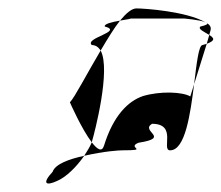

<svg xmlns="http://www.w3.org/2000/svg" viewBox="-20 -652 526 456"><path d="M146 -409C146 -409 174 -345 198 -314L199 -318C204 -335 244 -486 219 -532C187 -478 157 -420 146 -409ZM105 -244C79 -216 89 -210 115 -222C137 -231 162 -256 180 -282C143 -274 111 -262 105 -244ZM198 -545C207 -545 214 -540 219 -532C235 -559 250 -584 265 -603C247 -600 226 -595 229 -589C274 -577 180 -562 198 -545ZM265 -603C285 -607 302 -608 279 -608H418C415 -608 456 -605 468 -599C423 -625 324 -632 304 -632C293 -632 280 -621 265 -603ZM180 -282C228 -293 263 -295 271 -295C337 -295 279 -301 309 -313C387 -325 312 -340 341 -358C402 -358 362 -295 384 -295C420 -295 432 -381 441 -452L432 -423C413 -434 361 -436 320 -424C284 -412 249 -377 227 -306C222 -290 211 -297 198 -314C194 -304 187 -293 180 -282ZM456 -589C449 -583 466 -576 477 -569L480 -580C482 -587 479 -592 472 -597C474 -595 470 -592 456 -589ZM468 -599C469 -598 471 -598 472 -597C471 -598 470 -598 468 -599ZM461 -545C452 -545 447 -502 441 -452L471 -548ZM471 -548C493 -556 488 -562 477 -569Z"/></svg>

Font: bitstorm
Style: sucnobl
Weight: 400
Version: Version 0.2